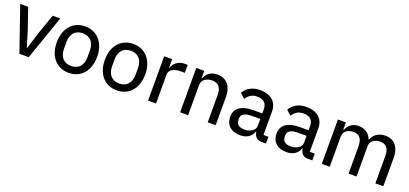

<svg xmlns="http://www.w3.org/2000/svg" viewBox="18 -1313 4487 2108"><g transform="rotate(20 2261.5 -259.0)"><path d="M304 0 484 -518H395L309 -270L254 -91H248L194 -270L109 -518H16L195 0Z M773 12C914 12 1009 -94 1009 -259C1009 -424 914 -530 773 -530C632 -530 537 -424 537 -259C537 -94 632 12 773 12ZM773 -68C692 -68 636 -119 636 -220V-298C636 -399 692 -450 773 -450C854 -450 910 -399 910 -298V-220C910 -119 854 -68 773 -68Z M1335 12C1476 12 1571 -94 1571 -259C1571 -424 1476 -530 1335 -530C1194 -530 1099 -424 1099 -259C1099 -94 1194 12 1335 12ZM1335 -68C1254 -68 1198 -119 1198 -220V-298C1198 -399 1254 -450 1335 -450C1416 -450 1472 -399 1472 -298V-220C1472 -119 1416 -68 1335 -68Z M1791 0V-340C1791 -391 1841 -425 1927 -425H1973V-518H1942C1859 -518 1813 -470 1796 -419H1791V-518H1698V0Z M2166 0V-355C2166 -418 2225 -449 2286 -449C2359 -449 2395 -404 2395 -317V0H2488V-331C2488 -457 2423 -530 2317 -530C2239 -530 2195 -490 2171 -433H2166V-518H2073V0Z M3076 0V-79H3018V-352C3018 -464 2944 -530 2815 -530C2719 -530 2658 -485 2627 -429L2683 -378C2710 -422 2749 -452 2810 -452C2888 -452 2925 -413 2925 -344V-297H2827C2679 -297 2606 -243 2606 -143C2606 -48 2669 12 2777 12C2851 12 2906 -22 2927 -86H2932C2939 -36 2966 0 3023 0ZM2798 -63C2740 -63 2703 -90 2703 -138V-158C2703 -206 2741 -232 2826 -232H2925V-152C2925 -100 2871 -63 2798 -63Z M3617 0V-79H3559V-352C3559 -464 3485 -530 3356 -530C3260 -530 3199 -485 3168 -429L3224 -378C3251 -422 3290 -452 3351 -452C3429 -452 3466 -413 3466 -344V-297H3368C3220 -297 3147 -243 3147 -143C3147 -48 3210 12 3318 12C3392 12 3447 -22 3468 -86H3473C3480 -36 3507 0 3564 0ZM3339 -63C3281 -63 3244 -90 3244 -138V-158C3244 -206 3282 -232 3367 -232H3466V-152C3466 -100 3412 -63 3339 -63Z M3821 0V-355C3821 -418 3878 -449 3937 -449C4008 -449 4041 -404 4041 -317V0H4134V-355C4134 -418 4189 -449 4249 -449C4321 -449 4354 -404 4354 -317V0H4447V-331C4447 -457 4385 -530 4281 -530C4194 -530 4142 -481 4123 -425H4121C4094 -498 4033 -530 3964 -530C3895 -530 3848 -486 3826 -433H3821V-518H3728V0Z"/></g></svg>

Font: IBM Plex Arabic Text
Style: Regular
Weight: 450
Designer: Mike Abbink, Paul van der Laan, Pieter van Rosmalen, Wael Morcos, Khajak Apelian
Foundry: Bold Monday
Version: Version 1.0